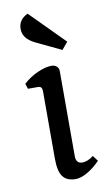

<svg xmlns="http://www.w3.org/2000/svg" viewBox="-82 -730 446 786"><g transform="rotate(-10 141.0 -337.5)"><path d="M103 -566Q76 -579 64 -595Q52 -611 52 -631Q52 -670 91 -688L231 -547L206 -517ZM98 -83V-363Q98 -375 94 -380Q90 -385 80 -385H39L32 -407Q58 -431 91.5 -446Q125 -461 150 -461Q163 -461 171.5 -453.5Q180 -446 180 -434V-80Q180 -49 207 -49Q228 -49 253 -68L270 -45Q245 -19 217.5 -3Q190 13 168 13Q131 13 114.5 -9.5Q98 -32 98 -83Z"/></g></svg>

Font: Kurale
Style: Regular
Weight: 400
Designer: Eduardo Rodriguez Tunni
Foundry: Eduardo Rodriguez Tunni
Version: Version 2.000